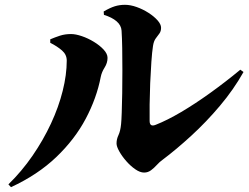

<svg xmlns="http://www.w3.org/2000/svg" viewBox="-20 -754 1040 802"><path d="M414.1 -691.9 413.1 -706.1Q439.9 -721.7 459.7 -727.8Q479.5 -733.9 502 -733.9Q524.9 -733.9 551 -724.6Q577.1 -715.3 600.3 -700.4Q623.5 -685.5 638.2 -668.9Q652.8 -652.3 652.8 -638.2Q652.8 -623.5 645.8 -614Q638.7 -604.5 630.4 -593.3Q622.1 -582 619.1 -562Q615.2 -537.6 612.3 -495.8Q609.4 -454.1 607.4 -407Q605.5 -359.9 605 -317.4Q604.5 -274.9 605 -249Q605 -222.2 630.9 -232.9Q678.2 -251.5 736.6 -285.9Q794.9 -320.3 858.4 -366Q921.9 -411.6 983.9 -462.9L997.1 -453.1Q955.6 -379.4 898.9 -312.3Q842.3 -245.1 779.5 -187.5Q716.8 -129.9 658.2 -85.9Q647 -78.1 635.5 -65.4Q624 -52.7 611.1 -43Q598.1 -33.2 582 -33.2Q564.9 -33.2 545.2 -46.9Q525.4 -60.5 507.6 -80.8Q489.7 -101.1 478.3 -121.6Q466.8 -142.1 466.8 -154.8Q466.8 -172.9 474.9 -189.7Q482.9 -206.5 485.8 -235.8Q487.3 -249.5 488.5 -283.9Q489.7 -318.4 490.5 -364.5Q491.2 -410.6 491.2 -460Q491.2 -509.3 490.5 -553Q489.7 -596.7 487.8 -626Q486.3 -648.4 467 -665Q447.8 -681.6 414.1 -691.9ZM258.8 -501Q258.8 -525.9 239 -543.2Q219.2 -560.5 189.9 -575.2V-589.8Q209.5 -598.1 230.5 -605Q251.5 -611.8 276.9 -611.8Q295.9 -611.8 321.8 -603Q347.7 -594.2 372.1 -579.3Q396.5 -564.5 412.8 -546.9Q429.2 -529.3 429.2 -512.2Q429.2 -491.2 417 -471.9Q404.8 -452.6 400.9 -433.1Q383.8 -344.2 338.1 -258.1Q292.5 -171.9 215.1 -97.9Q137.7 -23.9 25.9 27.8L15.1 16.1Q70.8 -38.1 115.7 -103.3Q160.6 -168.5 192.9 -237.8Q225.1 -307.1 241.9 -374.5Q258.8 -441.9 258.8 -501Z"/></svg>

Font: Source Han Serif JP Heavy
Style: Regular
Weight: 900
Designer: Ryoko NISHIZUKA  (kana & ideographs); Frank Grießhammer (Latin, Greek & Cyrillic); Wenlong ZHANG  (bopomofo); Sandoll Co
Foundry: Adobe Systems Incorporated
Version: Version 1.001;PS 1.001;hotconv 16.6.54;makeotf.lib2.5.65590